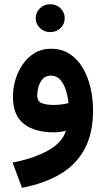

<svg xmlns="http://www.w3.org/2000/svg" viewBox="-20 -629 504 914"><path d="M149.9 -542.5Q149.9 -570.3 170.2 -589.6Q190.4 -608.9 219.2 -608.9Q248 -608.9 268.1 -589.6Q288.1 -570.3 288.1 -542.5Q288.1 -514.6 268.1 -495.4Q248 -476.1 219.2 -476.1Q190.4 -476.1 170.2 -495.4Q149.9 -514.6 149.9 -542.5ZM422.9 -103.5Q422.9 6.8 382.1 81.5Q341.3 156.2 265.4 200.7Q189.5 245.1 84.5 265.1L40 145Q142.1 125 209.5 87.2Q276.9 49.3 293.5 -6.3Q262.7 1 236.8 1Q145.5 1 93.5 -39.3Q41.5 -79.6 41.5 -169.9Q41.5 -208.5 53.2 -248.5Q64.9 -288.6 87.9 -322.3Q110.8 -356 144.8 -376.5Q178.7 -397 223.1 -397Q274.4 -397 312 -372.1Q349.6 -347.2 374.3 -305.2Q398.9 -263.2 410.9 -210.9Q422.9 -158.7 422.9 -103.5ZM235.8 -129.4Q256.3 -129.4 274.7 -132.1Q293 -134.8 306.2 -138.2Q303.2 -168.5 293.9 -198.7Q284.7 -229 267.3 -249Q250 -269 222.2 -269Q196.8 -269 182.6 -252.4Q168.5 -235.8 162.8 -213.9Q157.2 -191.9 157.2 -174.8Q157.2 -146.5 179 -137.9Q200.7 -129.4 235.8 -129.4Z"/></svg>

Font: Vazirmatn RD FD
Style: Bold
Weight: 700
Designer: Saber Rastikerdar
Foundry: Saber Rastikerdar
Version: Version 33.003